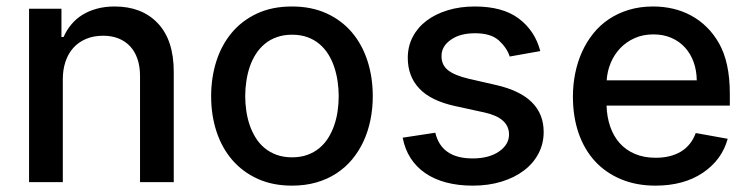

<svg xmlns="http://www.w3.org/2000/svg" viewBox="-20 -573 2363 604"><path d="M71.4 0V-545.5H173.3V-456.7H180Q189.6 -478.3 204.4 -496.1Q219.1 -513.8 239.2 -526.3Q259.2 -538.7 284.6 -545.6Q310 -552.6 340.9 -552.6Q382.8 -552.6 416.5 -539.8Q450.3 -527 475.9 -500.4Q526.6 -447.4 526.6 -346.9V0H420.5V-334.2Q420.5 -364 412.5 -387.4Q404.5 -410.9 389.6 -427Q374.6 -443.2 353.2 -451.9Q331.7 -460.6 304.7 -460.6Q273.8 -460.6 250 -450.3Q226.2 -440 210.2 -421.9Q194.2 -403.8 185.9 -378.7Q177.6 -353.7 177.6 -323.9V0Z M898.4 -552.6Q959.9 -552.6 1007.3 -530.9Q1054.7 -509.2 1087 -471.2Q1119.3 -433.2 1136 -381.6Q1152.7 -329.9 1152.7 -270.2Q1152.7 -231.9 1145.4 -196Q1138.1 -160.2 1123.8 -128.9Q1109.4 -97.7 1088.1 -71.9Q1066.8 -46.2 1038.5 -27.7Q1010.3 -9.2 975.3 0.9Q940.3 11 898.4 11Q837.4 11 790.1 -10.7Q742.9 -32.3 710.4 -70.1Q677.9 -108 661 -159.4Q644.2 -210.9 644.2 -270.2Q644.2 -328.1 660.3 -379.4Q676.5 -430.8 708.5 -469.3Q740.4 -507.8 788 -530.2Q835.6 -552.6 898.4 -552.6ZM751.4 -270.6Q751.4 -247.5 754.8 -224.3Q758.2 -201 765.4 -179.7Q772.7 -158.4 784.3 -139.7Q795.8 -121.1 812.3 -107.4Q828.8 -93.8 850.3 -85.9Q871.8 -78.1 898.8 -78.1Q925.8 -78.1 946.9 -85.8Q968 -93.4 984.4 -106.9Q1000.7 -120.4 1012.3 -138.7Q1023.8 -157 1031.2 -178.4Q1038.7 -199.9 1042.1 -223.4Q1045.5 -246.8 1045.5 -270.6Q1045.5 -293.7 1042.1 -316.9Q1038.7 -340.2 1031.6 -361.7Q1024.5 -383.2 1013 -401.8Q1001.4 -420.5 985.1 -434.3Q968.8 -448.2 947.3 -456Q925.8 -463.8 898.8 -463.8Q872.2 -463.8 850.7 -456.1Q829.2 -448.5 812.9 -434.8Q796.5 -421.2 784.8 -402.9Q773.1 -384.6 765.8 -363.1Q758.5 -341.6 755 -318Q751.4 -294.4 751.4 -270.6Z M1349.4 -155.5Q1368.6 -74.6 1466.6 -74.6Q1518.5 -74.6 1550.1 -96.6Q1581.3 -118.3 1581.3 -149.9Q1581.3 -202.1 1504.3 -219.1L1411.9 -239.3Q1335.2 -256 1299 -294.6Q1262.8 -333.1 1262.8 -391Q1262.8 -427.2 1278.4 -457Q1294 -486.9 1322.1 -508Q1350.1 -529.1 1388.7 -540.8Q1427.2 -552.6 1473.4 -552.6Q1562.1 -552.6 1612.6 -514.2Q1663 -475.9 1679.7 -412.3L1583.5 -395.2Q1574.6 -422.6 1549.4 -445.7Q1524.5 -468.4 1474.4 -468.4Q1451.7 -468.4 1432.9 -463.6Q1414.1 -458.8 1399.1 -448.5Q1368.6 -427.6 1369 -396.7Q1368.6 -369 1389 -352.5Q1409.4 -335.9 1454.5 -325.3L1541.2 -305.4Q1690.3 -271.3 1690.3 -157.7Q1690.3 -121.1 1674 -90Q1657.7 -58.9 1628.2 -36.6Q1598.7 -14.2 1557.7 -1.6Q1516.7 11 1467.3 11Q1421.5 11 1383.9 1.1Q1346.2 -8.9 1318 -28.2Q1289.8 -47.6 1271.7 -75.6Q1253.6 -103.7 1246.8 -139.9Z M1782.3 -269.2Q1782.3 -307.2 1789.6 -342.9Q1796.9 -378.6 1811.1 -410Q1825.3 -441.4 1846.4 -467.7Q1867.5 -494 1895.6 -512.8Q1923.7 -531.6 1958.5 -542.1Q1993.3 -552.6 2034.4 -552.6Q2067.5 -552.6 2097.7 -545.5Q2127.8 -538.4 2154.3 -524Q2180.8 -509.6 2202.8 -488.1Q2224.8 -466.6 2241.5 -437.5Q2275.9 -377.5 2275.9 -278.4V-240.8H1888.1Q1889.2 -205.3 1899.5 -175.1Q1909.8 -144.9 1929.2 -123Q1948.5 -101.2 1976.9 -89Q2005.3 -76.7 2043 -76.7Q2089.8 -76.7 2122.2 -96.2Q2154.5 -115.8 2168.7 -154.5L2269.2 -136.4Q2251.1 -70 2191.1 -29.5Q2131 11 2041.9 11Q1981.9 11 1933.8 -9.1Q1885.7 -29.1 1851.9 -65.7Q1818.2 -102.3 1800.2 -154.1Q1782.3 -206 1782.3 -269.2ZM1888.5 -320.3H2171.9Q2171.5 -351.2 2162.1 -377.5Q2152.7 -403.8 2135.1 -423.3Q2117.5 -442.8 2092.3 -453.8Q2067.1 -464.8 2035.2 -464.8Q2002.8 -464.8 1976.6 -453.1Q1950.3 -441.4 1931.3 -421.5Q1912.3 -401.6 1901.3 -375.4Q1890.3 -349.1 1888.5 -320.3Z"/></svg>

Font: Inter P Medium
Style: Regular
Weight: 500
Designer: Rasmus Andersson
Foundry: rsms
Version: Version 3.018;git-588b23468